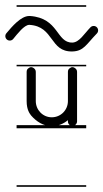

<svg xmlns="http://www.w3.org/2000/svg" viewBox="-66 -483 395 735"><path d="M-2.5 -463V-457H264V-463ZM-2.5 -235V-229H264V-235ZM-2.5 -4V8H264V-4ZM-2.5 226V232H264V226ZM132 0C156 0 177 -9 194 -23V-18C194 -12 197 -6 203 -3C208 0 215 0 220 -3C225 -6 229 -12 229 -18V-76V-96V-208C229 -215 225 -220 220 -223C217 -225 214 -226 211 -226C208 -226 205 -225 203 -223C197 -220 194 -215 194 -208V-96C194 -62 167 -34 132 -34C98 -34 71 -62 71 -96V-208C71 -215 67 -220 62 -223C59 -225 56 -226 53 -226C50 -226 47 -225 45 -223C39 -220 36 -215 36 -208V-96C36 -62 48 -48 53 -41C73 -18 100 0 132 0ZM45.9 -421.8C14.2 -421.8 -20 -381.4 -41.7 -355.5C-47.7 -348.3 -46.7 -337.5 -39.4 -331.5C-32.2 -325.6 -21.5 -326.6 -15.5 -333.8C0.1 -352.5 26.5 -387.8 45.9 -387.8C46.1 -387.8 47 -387.8 47.3 -387.8C142 -381.5 123.5 -284 211 -286C254.7 -287.1 264.2 -313.2 304.8 -354.8C311.3 -361.5 311.2 -372.2 304.5 -378.8C297.8 -385.3 287 -385.2 280.4 -378.5C256.4 -353.9 237.6 -320.6 211 -320C149.1 -318.7 159.9 -414.4 48.4 -421.8C47.9 -421.8 46.4 -421.8 45.9 -421.8Z"/></svg>

Font: LetsTraceRuled
Style: Medium
Weight: 500
Version: Version 003.000